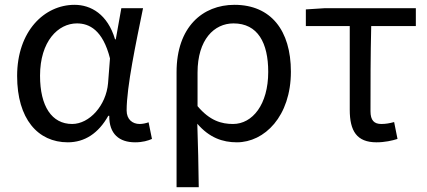

<svg xmlns="http://www.w3.org/2000/svg" viewBox="-20 -577 1772 796"><path d="M261 13C331 13 388 -24 429 -97H433C432 -21 475 13 540 13C572 13 594 6 610 -1L596 -70C585 -66 571 -63 559 -63C529 -63 505 -82 505 -119C505 -218 544 -400 573 -543H483L460 -414H457C426 -518 357 -557 289 -557C164 -557 51 -448 51 -262C51 -84 137 13 261 13ZM279 -63C195 -63 146 -136 146 -263C146 -406 221 -480 299 -480C350 -480 406 -453 436 -335L428 -232C420 -140 351 -63 279 -63Z M712 199H804C803 103 801 34 798 -64C848 -6 903 13 962 13C1076 13 1186 -94 1186 -280C1186 -451 1103 -557 952 -557C820 -557 712 -465 712 -278ZM946 -63C899 -63 850 -76 799 -137V-276C799 -413 868 -480 948 -480C1049 -480 1092 -399 1092 -279C1092 -144 1027 -63 946 -63Z M1541 13C1575 13 1606 6 1628 -1L1614 -71C1596 -66 1579 -63 1561 -63C1531 -63 1516 -78 1516 -116C1516 -226 1516 -346 1519 -469H1704V-543H1326L1248 -538V-469H1430V-122C1430 -34 1459 13 1541 13Z"/></svg>

Font: Source Han Sans KR Regular
Style: Regular
Weight: 400
Designer: Ryoko NISHIZUKA (kana & ideographs); Paul D. Hunt (Latin, Greek & Cyrillic); Wenlong ZHANG (bopomofo); Sandoll Communica
Foundry: Adobe Systems Incorporated
Version: Version 1.004;PS 1.004;hotconv 1.0.82;makeotf.lib2.5.63406